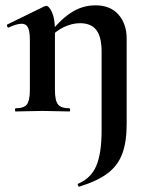

<svg xmlns="http://www.w3.org/2000/svg" viewBox="-20 -418 549 720"><path d="M277 282Q275 283 272.5 277.5Q270 272 273 271Q322 250 341.5 203Q361 156 361 71V-225Q361 -279 341.5 -305Q322 -331 280 -331Q250 -331 218.5 -316Q187 -301 168 -275L163 -287Q198 -337 242 -367.5Q286 -398 338 -398Q394 -398 424.5 -363Q455 -328 455 -273V48Q455 114 438.5 158.5Q422 203 383.5 232Q345 261 277 282ZM39 0Q36 0 36 -6Q36 -12 39 -12Q70 -12 81 -26.5Q92 -41 92 -81V-269Q92 -300 85 -314.5Q78 -329 61 -329Q52 -329 40 -325.5Q28 -322 13 -315Q9 -313 7 -319Q5 -325 7 -326L146 -394Q152 -396 153 -396Q164 -396 175 -372Q186 -348 186 -303V-81Q186 -41 197.5 -26.5Q209 -12 240 -12Q243 -12 243 -6Q243 0 240 0Q220 0 194 -1Q168 -2 139 -2Q111 -2 85 -1Q59 0 39 0Z"/></svg>

Font: Cormorant Light
Style: Regular
Weight: 300
Designer: Christian Thalmann (Catharsis Fonts)
Foundry: Catharsis Fonts
Version: Version 4.000